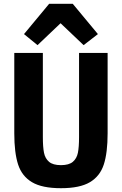

<svg xmlns="http://www.w3.org/2000/svg" viewBox="-20 -976 640 1008"><path d="M205 -698V-256Q205 -204 211 -174Q217 -144 237.5 -126.5Q258 -109 300 -109Q342 -109 362.5 -126.5Q383 -144 389 -174Q395 -204 395 -256V-698H545V-276Q545 -174 525 -112.5Q505 -51 452 -19.5Q399 12 300 12Q201 12 148 -19.5Q95 -51 75 -112.5Q55 -174 55 -276V-698ZM362 -956 494 -797 419 -739 298 -854 177 -739 106 -797 238 -956Z"/></svg>

Font: iA Writer Duo V
Style: Regular
Weight: 400
Designer: Mike Abbink, Paul van der Laan, Pieter van Rosmalen, Oliver Reichenstein
Foundry: Information Architects Inc.
Version: Version 2.000